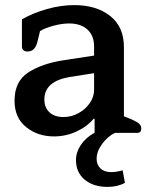

<svg xmlns="http://www.w3.org/2000/svg" viewBox="-20 -521 589 753"><path d="M278 107Q278 76 297 47.5Q316 19 350 0H351V-55H347Q321 -24 279.5 -5Q238 14 192 14Q128 14 82.5 -22.5Q37 -59 37 -126Q37 -202 91 -237Q145 -272 231 -285L349 -303V-339Q349 -381 323 -405Q297 -429 251 -429Q223 -429 189.5 -420Q156 -411 137 -399L127 -358Q122 -338 112.5 -328.5Q103 -319 88 -319Q77 -319 71.5 -324.5Q66 -330 66 -338V-445Q109 -470 164 -485.5Q219 -501 271 -501Q358 -501 412 -458.5Q466 -416 466 -336V-65L498 -52Q518 -43 526 -35.5Q534 -28 534 -17Q534 0 519 0H431Q402 14 380.5 43.5Q359 73 359 102Q359 125 374 139.5Q389 154 416 154Q431 154 444 151Q457 148 461 147L470 196Q441 212 402 212Q346 212 312 183.5Q278 155 278 107ZM349 -169V-234L253 -219Q154 -202 154 -131Q154 -99 174 -80.5Q194 -62 229 -62Q260 -62 287.5 -77Q315 -92 332 -116.5Q349 -141 349 -169Z"/></svg>

Font: Maitree Semibold
Style: Regular
Weight: 600
Designer: CadsonDemak Team
Foundry: CadsonDemak
Version: Version 1.000